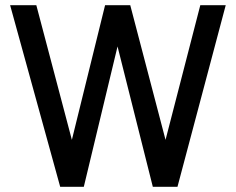

<svg xmlns="http://www.w3.org/2000/svg" viewBox="-20 -720 908 740"><path d="M752 -700 618 -181 482 -700H385L257 -181L120 -700H19L212 0H303L433 -541L569 0H664L850 -700Z"/></svg>

Font: Arthouse Owned Medium
Style: Regular
Weight: 500
Designer: Jeremy Tribby
Foundry: Tribby Type
Version: Version 1.000;PS 001.000;hotconv 1.0.88;makeotf.lib2.5.64775